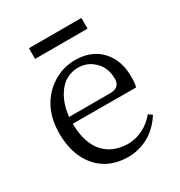

<svg xmlns="http://www.w3.org/2000/svg" viewBox="-164 -790 862 919"><g transform="rotate(-30 267.5 -330.5)"><path d="M128 -616H418V-675H128ZM129 -257 478 -256C483 -269 485 -289 484 -316C484 -364 472 -405 449 -439C413 -490 360 -516 289 -516C232 -515 181 -496 138 -459C79 -408 50 -337 50 -248C50 -181 65 -125 95 -80C138 -17 201 14 285 14C369 11 435 -28 483 -102L463 -117C421 -67 370 -42 310 -41C278 -42 249 -48 224 -61C161 -94 130 -160 129 -257ZM358 -294H130C135 -339 147 -376 166 -407C195 -454 235 -477 284 -477C313 -477 338 -469 360 -452C394 -426 411 -391 411 -347C412 -343 412 -339 411 -335C408 -308 390 -294 358 -294Z"/></g></svg>

Font: Noto Serif Tangut
Style: Regular
Weight: 400
Designer: YANG Xicheng
Foundry: Liu Zhao Studio
Version: Version 2.169